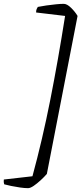

<svg xmlns="http://www.w3.org/2000/svg" viewBox="-54 -814 438 1000"><path d="M92 166Q74 166 50 162.5Q26 159 4 154.5Q-18 150 -32 146Q-33 143 -34 137.5Q-35 132 -34 121L115 104Q167 -87 208 -294.5Q249 -502 285 -731L134 -749Q134 -760 137 -767Q140 -774 143 -778Q162 -782 187 -785.5Q212 -789 236.5 -791.5Q261 -794 278 -794Q295 -794 316 -773.5Q337 -753 350 -731L190 92Q176 108 157.5 125Q139 142 121.5 154Q104 166 92 166Z"/></svg>

Font: Texturina Extralight
Style: Italic
Weight: 200
Italic angle: -11°
Designer: Guillermo Torres Carreño
Foundry: Omnibus-Type
Version: Version 1.002; ttfautohint (v1.8.3)